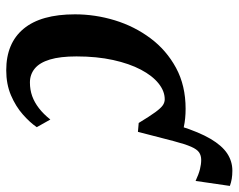

<svg xmlns="http://www.w3.org/2000/svg" viewBox="-95 -661 766 616"><g transform="rotate(90 288.0 -353.0)"><path d="M403 -412.5 385 -549Q404 -609 425.5 -645.5Q447 -682 472.2 -698.8Q497.5 -715.5 527.5 -715.5Q542 -715.5 553.8 -713.5Q565.5 -711.5 576.5 -707.5L560.5 -597.5Q539 -607.5 523 -611.5Q507 -615.5 493 -615.5Q479 -615.5 469 -608.8Q459 -602 450.8 -583.2Q442.5 -564.5 432.5 -526.5ZM205.5 10Q118.5 10 72.2 -45.8Q26 -101.5 26 -210.5Q26 -275.5 45.2 -338.5Q64.5 -401.5 102.8 -452.8Q141 -504 197.8 -534.8Q254.5 -565.5 329 -565.5Q360.5 -565.5 387 -559.8Q413.5 -554 435.5 -543.5L403 -412.5L374.5 -415Q353 -450.5 339.8 -468.5Q326.5 -486.5 317.5 -492.5Q308.5 -498.5 298.5 -498.5Q272.5 -498.5 247.8 -478.8Q223 -459 203.5 -422Q184 -385 172.5 -332.8Q161 -280.5 161 -215.5Q161 -163 171 -130Q181 -97 200 -81.5Q219 -66 244.5 -66Q268 -66 288.2 -73.2Q308.5 -80.5 327.2 -95Q346 -109.5 363.5 -131.5L388 -88Q373.5 -66.5 347.5 -43.5Q321.5 -20.5 285.8 -5.2Q250 10 205.5 10Z"/></g></svg>

Font: Merriweather 24pt SemiCondensed
Style: Bold Italic
Weight: 700
Width: 4
Italic angle: -7.8°
Designer: Eben Sorkin
Foundry: Eben Sorkin
Version: Version 2.101